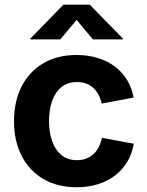

<svg xmlns="http://www.w3.org/2000/svg" viewBox="-20 -787 628 818"><path d="M306.4 10.7Q224.3 10.7 164.4 -24.6Q104.6 -59.9 72.1 -123.3Q39.7 -186.6 39.7 -270.6Q39.7 -355.2 72.1 -418.7Q104.6 -482.2 164.4 -517.4Q224.3 -552.7 306.4 -552.7Q355.2 -552.7 396.2 -540.1Q437.1 -527.5 468.8 -504Q500.5 -480.5 521 -446.9Q541.4 -413.2 549.2 -371.3L413.1 -345.8Q408.6 -367 399.4 -383.9Q390.2 -400.9 377 -412.9Q363.7 -424.9 346.4 -431.2Q329.1 -437.5 308 -437.5Q268.9 -437.5 242.4 -416.4Q216 -395.4 202.4 -357.9Q188.9 -320.5 188.9 -271.1Q188.9 -222.4 202.4 -184.8Q216 -147.3 242.4 -125.9Q268.9 -104.6 308 -104.6Q329.3 -104.6 346.8 -111.1Q364.4 -117.7 378 -130Q391.6 -142.4 400.8 -160.2Q409.9 -177.9 414.2 -199.9L550.1 -174.7Q542.6 -131.5 522 -97.4Q501.4 -63.3 469.7 -39Q438.1 -14.8 396.8 -2.1Q355.4 10.7 306.4 10.7ZM236.7 -619.1H109.4V-622.7L250.2 -767.1H362.4L503.5 -622.7V-619.1H375.8L306.4 -702.2Z"/></svg>

Font: Atlassian Sans
Style: Regular
Weight: 400
Designer: Rasmus Andersson
Foundry: Modifications by Atlassian Pty Ltd, manufactured by rsms
Version: Version 4.001;git-9221beed3